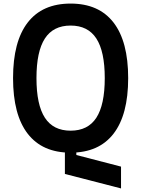

<svg xmlns="http://www.w3.org/2000/svg" viewBox="-20 -837 790 1074"><path d="M343 136V-10H407V30L657 95V217ZM375 17Q217 17 135 -89Q53 -195 53 -400Q53 -605 135 -711Q217 -817 375 -817Q533 -817 615 -711Q697 -605 697 -400Q697 -195 615 -89Q533 17 375 17ZM375 -106Q472 -106 519 -178.5Q566 -251 566 -400Q566 -549 519 -621.5Q472 -694 375 -694Q278 -694 231 -621.5Q184 -549 184 -400Q184 -251 231 -178.5Q278 -106 375 -106Z"/></svg>

Font: Martian Mono SemiExpanded Medium
Style: Regular
Weight: 500
Width: 6
Designer: Roman Shamin
Foundry: Evil Martians
Version: Version 1.000